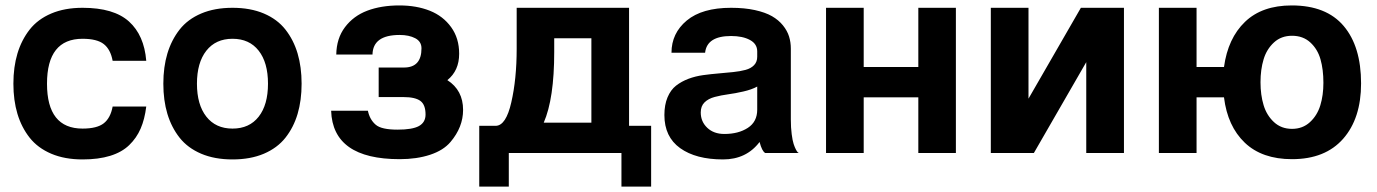

<svg xmlns="http://www.w3.org/2000/svg" viewBox="-20 -569 5122 714"><path d="M287.1 -424.8Q154.8 -424.8 154.8 -257.8Q154.8 -90.8 287.1 -90.8Q340.8 -90.8 366 -110.6Q391.1 -130.4 398.9 -172.9H523.9Q518.1 -125.5 502.9 -90.6Q487.8 -55.7 460.4 -29.3Q433.1 -2.9 389.6 10.5Q346.2 23.9 287.1 23.9Q220.7 23.9 170.7 2.7Q120.6 -18.6 90.3 -56.9Q60.1 -95.2 44.9 -145.5Q29.8 -195.8 29.8 -257.8Q29.8 -319.8 44.9 -370.1Q60.1 -420.4 90.3 -459Q120.6 -497.6 170.7 -518.8Q220.7 -540 287.1 -540Q403.3 -540 459.7 -489Q516.1 -438 523.9 -342.8H398.9Q391.1 -385.3 366 -405Q340.8 -424.8 287.1 -424.8Z M747.3 -380.4Q712.4 -335.9 712.4 -257.8Q712.4 -179.7 747.3 -135.3Q782.2 -90.8 844.7 -90.8Q907.2 -90.8 941.9 -135Q976.6 -179.2 976.6 -257.8Q976.6 -336.4 941.9 -380.6Q907.2 -424.8 844.7 -424.8Q782.2 -424.8 747.3 -380.4ZM602.5 -145.5Q587.4 -195.8 587.4 -257.8Q587.4 -319.8 602.5 -370.1Q617.7 -420.4 647.9 -459Q678.2 -497.6 728.3 -518.8Q778.3 -540 844.7 -540Q911.1 -540 961.2 -518.8Q1011.2 -497.6 1041.5 -459Q1071.8 -420.4 1086.7 -370.1Q1101.6 -319.8 1101.6 -257.8Q1101.6 -195.8 1086.7 -145.5Q1071.8 -95.2 1041.5 -56.9Q1011.2 -18.6 961.2 2.7Q911.1 23.9 844.7 23.9Q778.3 23.9 728.3 2.7Q678.2 -18.6 647.9 -56.9Q617.7 -95.2 602.5 -145.5Z M1465.3 -548.8Q1528.8 -548.8 1578.4 -529.1Q1627.9 -509.3 1657.7 -468Q1687.5 -426.8 1687.5 -369.1Q1687.5 -306.2 1643.6 -271Q1702.1 -233.4 1702.1 -160.2Q1702.1 -96.2 1655.3 -41Q1628.9 -9.8 1579.3 6.6Q1529.8 22.9 1466.3 22.9Q1217.3 22.9 1211.4 -157.2H1348.1Q1355 -124 1377.4 -105Q1398.4 -86.9 1458.5 -86.9Q1513.2 -86.9 1537.6 -100.1Q1562.5 -113.8 1562.5 -143.1Q1562.5 -179.7 1543.2 -193.8Q1523.9 -208 1480.5 -208H1388.2V-317.9H1482.4Q1547.4 -317.9 1547.4 -389.2Q1547.4 -414.6 1524.2 -426.8Q1501 -439 1466.3 -439Q1366.7 -439 1365.2 -366.2H1230.5Q1231.4 -426.3 1262.9 -468Q1294.4 -509.8 1345.9 -529.3Q1397.5 -548.8 1465.3 -548.8Z M2319.3 -101.1H2401.4V125H2291V0H1872.1V125H1762.2V-101.1H1824.2Q1861.8 -102.5 1881.3 -188Q1901.4 -274.9 1901.4 -388.2V-540H2319.3ZM2002 -112.8H2179.2V-426.8H2041V-376Q2041 -202.1 2002 -112.8Z M2795.9 -377.9Q2795.9 -405.8 2768.8 -420.4Q2741.7 -435.1 2698.7 -435.1Q2608.9 -435.1 2602.1 -373H2477.1Q2477.1 -445.3 2533.9 -492.7Q2590.8 -540 2698.7 -540Q2748.5 -540 2787.4 -531.5Q2826.2 -522.9 2850.8 -508.8Q2875.5 -494.6 2891.6 -474.6Q2907.7 -454.6 2914.3 -433.3Q2920.9 -412.1 2920.9 -388.2V-125Q2920.9 -94.2 2924.1 -70.1Q2927.2 -45.9 2931.4 -33.4Q2935.5 -21 2939.9 -12.7Q2944.3 -4.4 2947.3 -2L2950.7 0H2825.7Q2813.5 -6.8 2804.7 -41Q2755.4 23.9 2668.9 23.9Q2567.9 23.9 2509.3 -18.1Q2450.7 -60.1 2450.7 -141.1Q2450.7 -179.2 2462.4 -207Q2474.1 -234.9 2494.1 -250.5Q2514.2 -266.1 2540 -275.9Q2565.9 -285.6 2594.7 -289.6Q2623.5 -293.5 2652.1 -295.9Q2680.7 -298.3 2706.5 -301Q2732.4 -303.7 2752.4 -309.1Q2772.5 -314.5 2784.2 -326.7Q2795.9 -338.9 2795.9 -357.9ZM2795.9 -161.1V-247.1Q2775.4 -235.8 2744.6 -228.8Q2713.9 -221.7 2688 -218.3Q2662.1 -214.8 2637.9 -208.5Q2613.8 -202.1 2599.9 -188.2Q2585.9 -174.3 2585.9 -150.9Q2585.9 -116.7 2610.1 -93.8Q2634.3 -70.8 2673.8 -70.8Q2726.1 -70.8 2761 -93.5Q2795.9 -116.2 2795.9 -161.1Z M3051.8 -540H3191.9V-319.8H3395V-540H3534.7V0H3395V-207H3191.9V0H3051.8Z M3664.6 -540H3804.7V-202.1L3999.5 -540H4159.7V0H4019.5V-337.9L3824.7 0H3664.6Z M4784.7 22.9Q4673.3 22.9 4609.1 -38.3Q4544.9 -99.6 4531.7 -207H4429.7V0H4289.6V-540H4429.7V-319.8H4531.7Q4546.4 -426.8 4609.9 -487.8Q4673.3 -548.8 4783.7 -548.8Q4912.1 -548.8 4976.8 -472.4Q5041.5 -396 5041.5 -258.8Q5041.5 -128.9 4974.9 -53Q4908.2 22.9 4784.7 22.9ZM4901.4 -261.2Q4901.4 -310.5 4890.6 -348.4Q4879.9 -386.2 4852.8 -411.1Q4825.7 -436 4784.7 -436Q4744.6 -436 4717.5 -411.1Q4690.4 -386.2 4679 -348.4Q4667.5 -310.5 4667.5 -263.2Q4667.5 -215.8 4679 -178Q4690.4 -140.1 4717.5 -115Q4744.6 -89.8 4784.7 -89.8Q4824.2 -89.8 4851.3 -114.7Q4878.4 -139.6 4889.9 -177.2Q4901.4 -214.8 4901.4 -261.2Z"/></svg>

Font: Miedinger*
Style: Bold
Weight: 700
Version: Version 001.000